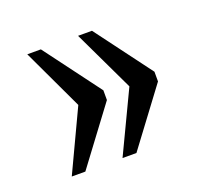

<svg xmlns="http://www.w3.org/2000/svg" viewBox="-77 -549 598 558"><g transform="rotate(-20 222.0 -270.0)"><path d="M214 -81 304 -270 214 -459H257L387 -285V-255L257 -81ZM57 -81 146 -270 57 -459H99L229 -285V-255L99 -81Z"/></g></svg>

Font: Noto Serif Khmer Condensed
Style: Regular
Weight: 400
Width: 3
Designer: Danh Hong and the Monotype Design Team
Foundry: Monotype Imaging Inc.
Version: Version 2.004